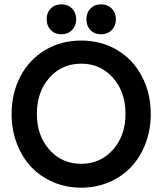

<svg xmlns="http://www.w3.org/2000/svg" viewBox="-20 -848 744 880"><path d="M33.2 -325.2Q33.2 -421.9 74 -498.8Q114.7 -575.7 187.5 -618.9Q260.3 -662.1 352.1 -662.1Q443.8 -662.1 516.6 -618.9Q589.4 -575.7 630.1 -498.8Q670.9 -421.9 670.9 -325.2Q670.9 -252.9 647 -190.2Q623 -127.4 581.3 -83Q539.6 -38.6 480.2 -13.2Q420.9 12.2 352.1 12.2Q283.2 12.2 223.9 -13.2Q164.6 -38.6 122.8 -83Q81.1 -127.4 57.1 -190.2Q33.2 -252.9 33.2 -325.2ZM555.2 -326.2Q555.2 -426.3 498 -491.2Q440.9 -556.2 352.1 -556.2Q263.2 -556.2 206.1 -491.2Q148.9 -426.3 148.9 -326.2Q148.9 -226.6 206.3 -161.9Q263.7 -97.2 352.1 -97.2Q440.4 -97.2 497.8 -161.9Q555.2 -226.6 555.2 -326.2ZM491.9 -710.2Q472.7 -690.9 442.9 -690.9Q413.1 -690.9 394.5 -710.2Q376 -729.5 376 -759.8Q376 -790 394.5 -809.1Q413.1 -828.1 442.9 -828.1Q472.7 -828.1 491.9 -809.1Q511.2 -790 511.2 -759.8Q511.2 -729.5 491.9 -710.2ZM310.1 -710.2Q291 -690.9 261.2 -690.9Q231.4 -690.9 212.6 -710.2Q193.8 -729.5 193.8 -759.8Q193.8 -790 212.6 -809.1Q231.4 -828.1 261.2 -828.1Q291 -828.1 310.1 -809.1Q329.1 -790 329.1 -759.8Q329.1 -729.5 310.1 -710.2Z"/></svg>

Font: Apfel Grotezk Mittel
Style: Regular
Weight: 500
Designer: Luigi Gorlero
Foundry: © 2023, Luigi Gorlero & Collletttivo
Version: Version 2.000;Glyphs 3.2 (3217)